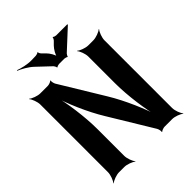

<svg xmlns="http://www.w3.org/2000/svg" viewBox="-260 -1060 1225 1225"><g transform="rotate(-45 353.0 -447.5)"><path d="M642 -50V-661C642 -685 656 -722 668 -735L666 -737C653 -725 616 -711 592 -711H546C522 -711 485 -725 472 -737L470 -735C482 -722 496 -685 496 -661V-420C496 -306 517 -159 540 -76L544 -78C521 -160 463 -296 403 -394L225 -687C220 -695 215 -716 218 -722L215 -724C212 -718 191 -711 182 -711H113C89 -711 52 -725 39 -737L37 -735C49 -722 63 -685 63 -661V-50C63 -26 49 11 37 24L39 26C52 14 89 0 113 0H160C184 0 221 14 234 26L236 24C224 11 210 -26 210 -50V-290C210 -404 189 -551 166 -634L162 -633C185 -550 243 -413 303 -316L480 -24C485 -16 490 5 487 11L490 13C493 7 514 0 523 0H592C616 0 653 14 666 26L668 24C656 11 642 -26 642 -50ZM320 -865 298 -887C294 -890 286 -904 288 -908L284 -909C283 -905 268 -901 262 -901L223 -900C186 -899 138 -911 112 -921L111 -917C136 -907 180 -883 206 -858L296 -773C299 -769 307 -756 305 -753L309 -751C310 -755 325 -759 330 -759H379C384 -759 398 -755 400 -752L403 -753C402 -756 410 -769 413 -772L547 -896V-901H446C441 -901 426 -905 425 -909L421 -907C423 -904 415 -890 411 -887L390 -866C374 -850 353 -815 353 -798H357C357 -815 336 -850 320 -865Z"/></g></svg>

Font: Asimov
Style: Edge
Weight: 500
Designer: Google
Version: Version 2.000980: 2014